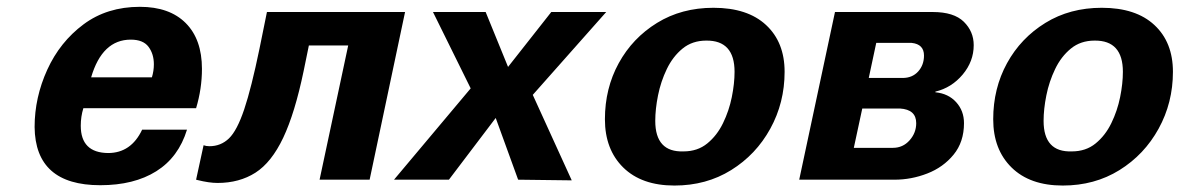

<svg xmlns="http://www.w3.org/2000/svg" viewBox="-20 -540 3545 577"><path d="M436.5 -307.6Q442.4 -327.1 442.4 -346.7Q442.4 -377.9 426.3 -399.4Q410.2 -420.9 373 -420.9Q287.1 -420.9 253.9 -307.6ZM569.3 -214.8H230.5Q222.7 -189.5 222.7 -162.1Q222.7 -81.1 304.7 -80.1Q374 -80.1 407.2 -150.4H542Q516.6 -67.4 449.7 -25.4Q382.8 16.6 281.2 16.6Q85.9 16.6 84 -158.2Q84 -247.1 122.1 -330.6Q160.2 -414.1 231 -466.8Q301.8 -519.5 400.4 -519.5Q489.3 -519.5 538.1 -470.7Q586.9 -421.9 586.9 -333Q586.9 -273.4 569.3 -214.8Z M1197.3 -503.9 1090.8 0H940.4L1026.4 -403.3H908.2L892.6 -327.1Q866.2 -200.2 831.1 -126Q795.9 -51.8 747.6 -21Q699.2 9.8 633.8 9.8Q608.4 9.8 573.2 1L569.3 0L591.8 -103.5Q599.6 -100.6 609.4 -100.6Q643.6 -100.6 668 -124Q692.4 -147.5 713.9 -211.4Q735.4 -275.4 759.8 -393.6L782.2 -503.9Z M1469.7 -185.5 1329.1 0H1164.1L1394.5 -274.4L1281.2 -503.9H1439.5L1506.8 -338.9L1636.7 -503.9H1801.8L1581.1 -254.9L1698.2 2L1537.1 0Z M1949.2 -176.8Q1949.2 -82 2034.2 -85Q2076.2 -85 2105.5 -108.9Q2134.8 -132.8 2152.8 -169.9Q2170.9 -207 2179.2 -248Q2187.5 -289.1 2187.5 -324.2Q2187.5 -418.9 2102.5 -418Q2060.5 -418 2031.2 -394Q2002 -370.1 1983.9 -332.5Q1965.8 -294.9 1957.5 -253.4Q1949.2 -211.9 1949.2 -176.8ZM2124 -516.6Q2226.6 -516.6 2282.2 -464.8Q2337.9 -413.1 2337.9 -324.2Q2337.9 -231.4 2294.9 -153.3Q2252 -75.2 2177.2 -28.8Q2102.5 17.6 2006.8 17.6Q1908.2 17.6 1853 -36.6Q1797.9 -90.8 1797.9 -181.6Q1797.9 -274.4 1839.4 -350.1Q1880.9 -425.8 1954.6 -471.2Q2028.3 -516.6 2124 -516.6Z M2545.9 -95.7H2663.1Q2693.4 -95.7 2713.4 -118.2Q2733.4 -140.6 2733.4 -169.9Q2733.4 -210.9 2684.6 -213.9H2571.3ZM2590.8 -305.7H2692.4Q2721.7 -305.7 2739.3 -325.2Q2756.8 -344.7 2756.8 -373Q2756.8 -407.2 2719.7 -411.1H2613.3ZM2791 -262.7Q2830.1 -258.8 2853.5 -232.9Q2877 -207 2877 -169.9Q2877 -113.3 2845.7 -75.2Q2814.5 -37.1 2766.6 -18.6Q2718.8 0 2668 0H2381.8L2489.3 -503.9H2783.2Q2846.7 -503.9 2876.5 -474.6Q2906.2 -445.3 2906.2 -404.3Q2906.2 -355.5 2873 -315.9Q2839.8 -276.4 2791 -264.6Z M3116.2 -176.8Q3116.2 -82 3201.2 -85Q3243.2 -85 3272.5 -108.9Q3301.8 -132.8 3319.8 -169.9Q3337.9 -207 3346.2 -248Q3354.5 -289.1 3354.5 -324.2Q3354.5 -418.9 3269.5 -418Q3227.5 -418 3198.2 -394Q3168.9 -370.1 3150.9 -332.5Q3132.8 -294.9 3124.5 -253.4Q3116.2 -211.9 3116.2 -176.8ZM3291 -516.6Q3393.6 -516.6 3449.2 -464.8Q3504.9 -413.1 3504.9 -324.2Q3504.9 -231.4 3461.9 -153.3Q3418.9 -75.2 3344.2 -28.8Q3269.5 17.6 3173.8 17.6Q3075.2 17.6 3020 -36.6Q2964.8 -90.8 2964.8 -181.6Q2964.8 -274.4 3006.3 -350.1Q3047.9 -425.8 3121.6 -471.2Q3195.3 -516.6 3291 -516.6Z"/></svg>

Font: FreeUniversal
Style: BoldItalic
Weight: 700
Italic angle: -11°
Version: Version 1.001 March 22, 2017